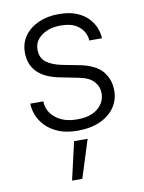

<svg xmlns="http://www.w3.org/2000/svg" viewBox="-88 -615 689 917"><g transform="rotate(-10 256.5 -156.0)"><path d="M445 -403.4H383.2Q383.2 -422.6 371.6 -444.6Q360.1 -466.6 333.3 -482.1Q306.5 -497.5 260.3 -497.5Q205.3 -497.5 168.7 -471.2Q132.1 -445 132.1 -403.4Q132.1 -362.9 158.9 -342.2Q185.7 -321.4 234 -311.4L317.8 -295.1Q394.5 -279.8 426.8 -240.9Q459.2 -202.1 459.2 -147.4Q459.2 -100.9 433.8 -65Q408.4 -29.1 362.7 -8.9Q317.1 11.4 256.7 11.4Q199.9 11.4 160.9 -5.1Q121.8 -21.7 98 -47.6Q74.2 -73.5 63.7 -102.3Q53.3 -131 53.6 -155.2H116.8Q116.8 -108.7 155.9 -75.5Q195 -42.3 262.4 -42.3Q327.1 -42.3 362.2 -72.1Q397.4 -101.9 397.4 -144.5Q397.4 -177.2 375.7 -201.9Q354 -226.6 303.6 -236.5L211.3 -255Q70.3 -283.4 70.3 -400.6Q70.3 -445.7 94.8 -479.9Q119.3 -514.2 162.3 -533.6Q205.3 -552.9 260.3 -552.9Q313.2 -552.9 348.7 -537.8Q384.2 -522.7 405.4 -499.1Q426.5 -475.5 435.5 -449.9Q444.6 -424.4 445 -403.4ZM186.1 241.5 228.3 57.5H294L235.8 241.5Z"/></g></svg>

Font: Inter Zeller Light
Style: Regular
Weight: 300
Designer: Rasmus Andersson; Joe Bland
Foundry: zeller
Version: Version 3.015;git-dec3a8cb1